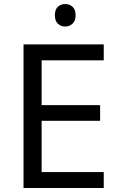

<svg xmlns="http://www.w3.org/2000/svg" viewBox="-20 -935 596 955"><path d="M496 0H97V-714H496V-635H187V-412H478V-334H187V-79H496ZM305 -803Q283 -803 268 -817Q253 -831 253 -859Q253 -888 268 -901.5Q283 -915 305 -915Q325 -915 340.5 -901.5Q356 -888 356 -859Q356 -831 340.5 -817Q325 -803 305 -803Z"/></svg>

Font: Noto Sans Coptic
Style: Regular
Weight: 400
Designer: Monotype Design Team, Denis Moyogo Jacquerye
Foundry: Monotype Imaging Inc.
Version: Version 2.002; ttfautohint (v1.8.4.7-5d5b)